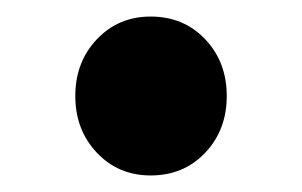

<svg xmlns="http://www.w3.org/2000/svg" viewBox="-20 -198 365 232"><path d="M162 14Q123 14 97 -13.5Q71 -41 71 -82Q71 -123 97 -150.5Q123 -178 162 -178Q202 -178 228 -150.5Q254 -123 254 -82Q254 -41 228 -13.5Q202 14 162 14Z"/></svg>

Font: SpoqaHanSans-Bold
Style: Regular
Weight: 700
Designer: [Spoqa Han Sans] Dong-huui Kim \uAE40 \uB3D9 \uD718   [Noto Sans] Ryoko NISHIZUKA \u897F \u585A \u6DBC \u5B50  (kana & i
Foundry: Spoqa (http://www.spoqa-han-sans.com)
Version: Version 2.000